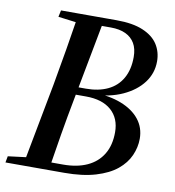

<svg xmlns="http://www.w3.org/2000/svg" viewBox="-81 -732 730 800"><g transform="rotate(10 283.5 -332.0)"><path d="M-5 0 0 -27 112 -41H146L140 0ZM69 0 136 -354Q150 -431 163 -509Q176 -587 188 -664H298L231 -310Q216 -232 203 -154.5Q190 -77 178 0ZM107 -636 113 -664H258L253 -622H217ZM113 0 120 -33H233Q292 -33 334.5 -52.5Q377 -72 400 -110Q423 -148 423 -203Q423 -262 385 -295.5Q347 -329 278 -329H172L178 -361H272Q325 -361 364 -379.5Q403 -398 424 -435Q445 -472 445 -525Q445 -560 431.5 -583Q418 -606 392.5 -618Q367 -630 330 -630H226L233 -664H348Q417 -664 460.5 -645.5Q504 -627 524 -595.5Q544 -564 544 -524Q544 -474 514 -434Q484 -394 429.5 -369Q375 -344 299 -341L304 -351Q374 -349 424 -329.5Q474 -310 501.5 -275.5Q529 -241 529 -194Q529 -158 513.5 -123Q498 -88 464.5 -60.5Q431 -33 376 -16.5Q321 0 243 0Z"/></g></svg>

Font: Source Serif 4 48pt SemiBold
Style: Italic
Weight: 600
Italic angle: -12°
Designer: Frank Grießhammer
Foundry: Adobe Systems Incorporated
Version: Version 4.004;hotconv 1.0.116;makeotfexe 2.5.65601